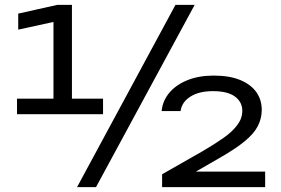

<svg xmlns="http://www.w3.org/2000/svg" viewBox="-20 -770 1156 790"><path d="M276 -750V-335H200V-729L247 -690L55 -648V-714L216 -750ZM50 -364H404V-300H50ZM702 -750H781L375 0H297ZM645 -313Q649 -355 676.5 -388Q704 -421 751 -440Q798 -459 859 -459Q925 -459 969 -440.5Q1013 -422 1035 -390.5Q1057 -359 1057 -318Q1057 -283 1041 -251.5Q1025 -220 986 -188Q947 -156 878 -117L736 -35L690 -64H1071V0H647V-53L812 -147Q860 -175 897.5 -201Q935 -227 956 -255Q977 -283 977 -314Q977 -350 947 -372.5Q917 -395 856 -395Q799 -395 763.5 -372.5Q728 -350 723 -313Z"/></svg>

Font: Unbounded Light
Style: Regular
Weight: 300
Designer: Luke Prowse, Jean-Baptiste Morizot, Fátima Lázaro, Florian Runge
Foundry: NaN
Version: Version 1.700